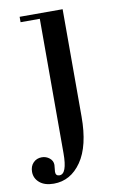

<svg xmlns="http://www.w3.org/2000/svg" viewBox="-130 -500 547 875"><g transform="rotate(-10 144.0 -62.0)"><path d="M47 326Q5 326 -18.5 306Q-42 286 -42 256Q-42 230 -26.5 214Q-11 198 13 198Q33 198 48.5 210.5Q64 223 64 242Q64 247 62.5 258.5Q61 270 61 274Q61 293 79 293Q114 293 114 197V-425H25V-450H224V47Q224 183 174.5 254.5Q125 326 47 326Z"/></g></svg>

Font: Libre Bodoni
Style: Regular
Weight: 400
Designer: Pablo Impallari, Rodrigo Fuenzalida
Foundry: Pablo Impallari, Rodrigo Fuenzalida
Version: Version 1.001